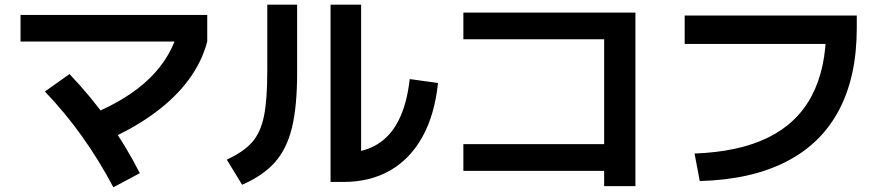

<svg xmlns="http://www.w3.org/2000/svg" viewBox="-20 -762 3790 824"><path d="M747.5 -640.2 869.4 -583.9Q847.3 -498.2 790.4 -420.8Q733.6 -343.5 644 -277.4Q554.4 -211.3 435.3 -158.8L368.7 -269.4Q529.4 -335.1 622.9 -426.7Q716.4 -518.3 747.5 -640.2ZM172.7 -369.2 278.3 -444.2Q371.6 -346.3 446.2 -240.7Q520.8 -135.1 580 -18.8L466.5 41.8Q344.2 -190.3 172.7 -369.2ZM68.1 -698H869.4V-583.9H68.1Z M1398.6 -742H1529.8V-38.6L1453 -106Q1536.8 -106 1596.2 -140.9Q1655.6 -175.7 1691.1 -246.3Q1726.6 -316.8 1738.4 -422.7L1859.7 -405.8Q1845.9 -271 1793.5 -175.8Q1741.1 -80.6 1654.9 -30.8Q1568.7 18.9 1453 18.9H1398.6ZM1127.1 -459.5V-742H1255.2V-450.2Q1255.2 -305.6 1233 -214.3Q1210.8 -123.1 1160 -65.7Q1109.2 -8.3 1019.2 30.9L953.2 -76.9Q1026.4 -110.7 1062.6 -152.4Q1098.7 -194.1 1112.9 -263.7Q1127.1 -333.4 1127.1 -459.5Z M2572.8 -28.7H1968.6V-143.4H2572.8V-593.5H1968.6V-708H2707V36.7H2572.8Z M3525.7 -641.7 3589.5 -573.4H2918.4V-695.2H3657V-641.7Q3657 -433.6 3580.5 -289.1Q3504 -144.6 3353.5 -67.8Q3203.1 9 2983.1 15L2960.8 -103.1Q3150.9 -110.1 3276.2 -171.6Q3401.4 -233.1 3463.6 -350.6Q3525.7 -468 3525.7 -641.7Z"/></svg>

Font: Pretendard JP Variable
Style: Regular
Weight: 400
Designer: Base glyphs from Inter by Rasmus Andersson; Hangul glyphs from Noto Sans CJK(Source Han Sans) by Jang Soo-young and Kang
Foundry: Kil Hyung-jin
Version: Version 1.307;Glyphs 3.2 (3192)